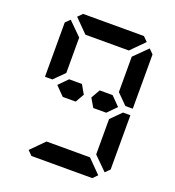

<svg xmlns="http://www.w3.org/2000/svg" viewBox="-172 -1135 1160 1270"><g transform="rotate(20 408.0 -500.0)"><path d="M561 -562 622 -500 561 -438H501H470L434 -499L470 -562H501H515ZM154 -526 151 -523H99V-905L130 -936L223 -844V-698V-608V-595ZM593 -405 665 -477H717V-95L686 -64L593 -156V-170V-302V-392ZM163 -969 194 -1000H346H470H622L653 -969L561 -876H554H501H470H346H315H262H255ZM653 -31 622 0H470H346H194L163 -31L255 -124H561ZM686 -936 717 -905V-523H665L655 -533L593 -595V-608V-698V-830V-844ZM345 -562 381 -499 346 -438H315H255L194 -500L255 -562H301H315Z"/></g></svg>

Font: DSEG14 Classic Mini
Style: Bold
Weight: 700
Designer: Keshikan(Twitter:@keshinomi_88pro)
Version: Version 0.46